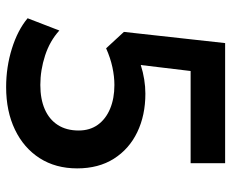

<svg xmlns="http://www.w3.org/2000/svg" viewBox="-84 -655 754 626"><g transform="rotate(90 293.0 -342.0)"><path d="M264 15Q198.5 15 138.5 -3.8Q78.5 -22.5 39.5 -55L79.5 -158.5Q113.5 -127.5 161 -112Q208.5 -96.5 257 -96.5Q303 -96.5 336.2 -111Q369.5 -125.5 387.5 -153.5Q405.5 -181.5 405.5 -221.5Q405.5 -258 386.8 -284Q368 -310 334.5 -324Q301 -338 257 -338Q229.5 -338 199.2 -331.5Q169 -325 137.5 -311L84 -369L120.5 -699H512V-586.5H211.5L192 -424Q215.5 -431.5 239 -435.2Q262.5 -439 285.5 -439Q356 -439 411 -412.5Q466 -386 497.5 -336.2Q529 -286.5 529 -216.5Q529 -146.5 495.8 -94.5Q462.5 -42.5 402.8 -13.8Q343 15 264 15Z"/></g></svg>

Font: Geologica Medium
Style: Regular
Weight: 500
Designer: Sindre Bremnes, Frode Helland
Foundry: Monokrom Skriftforlag AS
Version: Version 1.010;gftools[0.9.28]